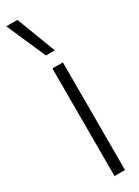

<svg xmlns="http://www.w3.org/2000/svg" viewBox="-255 -807 599 825"><g transform="rotate(-30 44.0 -395.0)"><path d="M39 0V-534H91V0ZM43 -596 -42 -790H13L87 -596Z"/></g></svg>

Font: Georama ExtraCondensed Light
Style: Regular
Weight: 300
Width: 2
Designer: Jean-Baptiste Levee
Foundry: Production Type
Version: Version 1.000